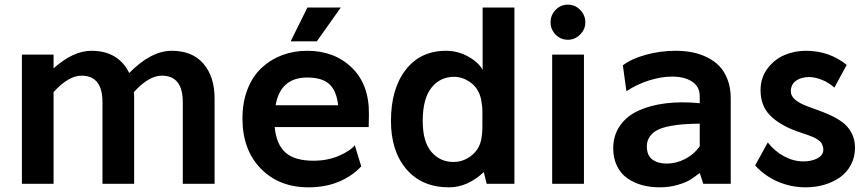

<svg xmlns="http://www.w3.org/2000/svg" viewBox="-20 -782 3676 817"><path d="M710.9 -565.9Q798.8 -565.9 845.9 -510.7Q893.1 -455.6 893.1 -362.8V0H757.8V-347.2Q757.8 -460 668.9 -460Q612.8 -460 549.8 -390.1Q550.8 -381.3 550.8 -362.8V0H416V-347.2Q416 -460 327.1 -460Q271 -460 208 -390.1V0H73.2V-549.8H208V-491.2Q291.5 -565.9 369.1 -565.9Q427.2 -565.9 467.8 -541.3Q508.3 -516.6 529.8 -471.2Q622.6 -565.9 710.9 -565.9Z M1430.2 -750 1328.1 -606H1216.8L1288.1 -750ZM1287.1 -565.9Q1403.3 -565.9 1477.5 -493.7Q1551.8 -421.4 1549.8 -293.9L1548.8 -241.2H1148.9Q1155.8 -168 1194.6 -133.1Q1233.4 -98.1 1314 -98.1Q1373.5 -98.1 1421.9 -118.9Q1470.2 -139.6 1489.7 -164.1L1517.1 -74.2Q1479 -32.7 1421.9 -8.8Q1364.7 15.1 1293 15.1Q1167 15.1 1089.4 -64.9Q1011.7 -145 1011.7 -277.8Q1011.7 -347.2 1033.4 -402.6Q1055.2 -458 1093.3 -493.4Q1131.3 -528.8 1180.9 -547.4Q1230.5 -565.9 1287.1 -565.9ZM1287.1 -452.1Q1173.3 -452.1 1152.8 -334H1418.9Q1412.1 -395 1381.8 -423.6Q1351.6 -452.1 1287.1 -452.1Z M2033.7 -750H2168.9V0H2050.8L2038.6 -49.8Q1969.7 15.1 1890.6 15.1Q1775.4 15.1 1709.5 -61.8Q1643.6 -138.7 1643.6 -267.1Q1643.6 -403.8 1706.3 -484.9Q1769 -565.9 1877.9 -565.9Q1928.2 -565.9 1972.4 -541.3Q2016.6 -516.6 2033.7 -484.9ZM1909.7 -92.8Q1951.2 -92.8 1985.4 -119.4Q2019.5 -146 2027.8 -189Q2032.7 -214.4 2032.7 -248V-308.1Q2032.7 -330.6 2026.9 -360.8Q2016.1 -406.2 1982.7 -430.7Q1949.2 -455.1 1911.6 -455.1Q1853 -455.1 1815.9 -408.7Q1778.8 -362.3 1778.8 -267.1Q1778.8 -178.7 1815.7 -135.7Q1852.5 -92.8 1909.7 -92.8Z M2396.5 -762.2Q2426.8 -762.2 2448.7 -740Q2470.7 -717.8 2470.7 -687Q2470.7 -657.2 2448.5 -635Q2426.3 -612.8 2396.5 -612.8Q2365.7 -612.8 2344.2 -634.8Q2322.8 -656.7 2322.8 -687Q2322.8 -717.8 2344.2 -740Q2365.7 -762.2 2396.5 -762.2ZM2464.8 0H2329.6V-549.8H2464.8Z M2854.5 -565.9Q2891.6 -565.9 2924.8 -559.6Q2958 -553.2 2988.5 -538.3Q3019 -523.4 3041 -500.7Q3063 -478 3076.2 -442.9Q3089.4 -407.7 3089.4 -363.8V0H2972.7L2957.5 -45.9Q2933.6 -27.3 2915.8 -16.4Q2897.9 -5.4 2863 4.9Q2828.1 15.1 2786.6 15.1Q2746.1 15.1 2711.2 5.4Q2676.3 -4.4 2648.7 -23.9Q2621.1 -43.5 2605.2 -76.2Q2589.4 -108.9 2589.4 -150.9Q2589.4 -205.6 2617.7 -246.6Q2646 -287.6 2696 -310.8Q2746.1 -334 2812.7 -342.3Q2879.4 -350.6 2957.5 -342.8V-373Q2957.5 -413.6 2925 -434.8Q2892.6 -456.1 2839.4 -456.1Q2793.9 -456.1 2742.4 -439.9Q2690.9 -423.8 2645.5 -394L2630.4 -503.9Q2665 -531.2 2727.1 -548.6Q2789.1 -565.9 2854.5 -565.9ZM2957.5 -159.2V-255.9Q2918.5 -255.4 2888.4 -253.2Q2858.4 -251 2827.6 -244.9Q2796.9 -238.8 2777.1 -228.5Q2757.3 -218.3 2744.9 -200.7Q2732.4 -183.1 2732.4 -159.2Q2732.4 -121.1 2755.6 -103.5Q2778.8 -85.9 2817.4 -85.9Q2856 -85.9 2893.3 -104.5Q2930.7 -123 2957.5 -159.2Z M3583 -505.9 3530.3 -409.2Q3508.3 -429.7 3478.5 -441.9Q3448.7 -454.1 3422.4 -454.1Q3389.2 -454.1 3367.2 -438.5Q3345.2 -422.9 3345.2 -393.1Q3345.2 -375 3360.4 -360.8Q3375.5 -346.7 3399.4 -336.4Q3423.3 -326.2 3452.4 -316.2Q3481.4 -306.2 3510.7 -293Q3540 -279.8 3564 -262.5Q3587.9 -245.1 3603 -217.3Q3618.2 -189.5 3618.2 -153.8Q3618.2 -113.3 3600.8 -80.6Q3583.5 -47.9 3554.2 -27.3Q3524.9 -6.8 3487.5 4.2Q3450.2 15.1 3408.2 15.1Q3346.2 15.1 3290 -9Q3233.9 -33.2 3193.4 -78.1L3247.1 -175.8Q3276.4 -138.2 3316.7 -116.7Q3356.9 -95.2 3398.9 -95.2Q3433.6 -95.2 3458.5 -108.4Q3483.4 -121.6 3483.4 -145Q3483.4 -153.3 3481 -160.6Q3478.5 -168 3475.6 -173.1Q3472.7 -178.2 3465.3 -183.6Q3458 -189 3452.6 -192.4Q3447.3 -195.8 3435.8 -200.4Q3424.3 -205.1 3416.7 -207.8Q3409.2 -210.4 3393.8 -215.6Q3378.4 -220.7 3369.1 -224.1Q3295.4 -251 3255.9 -292Q3216.3 -333 3216.3 -397.9Q3216.3 -450.7 3245.6 -490Q3274.9 -529.3 3317.9 -547.6Q3360.8 -565.9 3409.2 -565.9Q3508.3 -565.9 3583 -505.9Z"/></svg>

Font: Stilu SemiBold
Style: Regular
Weight: 600
Designer: Genilson Lima Santos
Foundry: Genilson Lima Santos
Version: Version 1.200;PS 001.200;hotconv 1.0.88;makeotf.lib2.5.64775